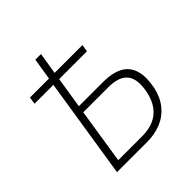

<svg xmlns="http://www.w3.org/2000/svg" viewBox="-188 -846 986 986"><g transform="rotate(-45 305.0 -352.5)"><path d="M105 0 191 -548H54L60 -587H198L217 -705H258L239 -587H441L435 -548H233L206 -378H382Q449 -378 490 -356Q531 -334 545.5 -288.5Q560 -243 546 -171Q534 -115 503 -76.5Q472 -38 426 -19Q380 0 321 0ZM153 -39H327Q400 -39 444.5 -75Q489 -111 504 -183Q520 -263 490 -301.5Q460 -340 382 -340H200Z"/></g></svg>

Font: Nunito Sans 10pt Condensed ExtraLight
Style: Italic
Weight: 250
Width: 3
Italic angle: -9°
Designer: Vernon Adams
Foundry: Vernon Adams
Version: Version 3.101;gftools[0.9.27]